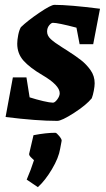

<svg xmlns="http://www.w3.org/2000/svg" viewBox="-20 -489 436 791"><path d="M370 -146Q370 -134 366.5 -115.5Q363 -97 358 -84Q335 -56 284.5 -23.5Q234 9 216 9Q131 9 3 -7L33 -170H89L102 -88Q130 -79 158 -72.5Q186 -66 198 -66Q206 -66 216 -79.5Q226 -93 226 -105Q226 -138 154 -180Q103 -210 77 -239Q51 -268 51 -309Q51 -324 55 -344.5Q59 -365 66 -377Q94 -404 142 -436.5Q190 -469 204 -469Q266 -469 392 -453L364 -307H308L295 -375Q219 -395 198 -395Q191 -395 182.5 -384.5Q174 -374 174 -359Q174 -342 189 -328Q204 -314 236 -294L255 -282Q291 -259 313.5 -241.5Q336 -224 353 -200Q370 -176 370 -146ZM120 171Q118 169 108.5 160Q99 151 100 145L118 68Q170 58 208 58Q213 58 224 71.5Q235 85 234 91L228 123Q222 161 194 208Q166 255 136 282L90 251Q108 209 120 171Z"/></svg>

Font: Grenze
Style: Bold Italic
Weight: 700
Italic angle: -10°
Designer: Renata Polastri
Foundry: Omnibus-Type
Version: Version 1.002; ttfautohint (v1.8)